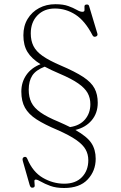

<svg xmlns="http://www.w3.org/2000/svg" viewBox="-20 -734 592 936"><path d="M446.5 40Q446.5 99 407.5 140.8Q368.5 182.5 292.5 182.5Q253 182.5 225.2 172.2Q197.5 162 180.2 151.8Q163 141.5 154.5 141.5Q146.5 141.5 147.8 151.2Q149 161 149.2 171Q149.5 181 136.5 181Q128.5 181 124.5 167.5L91.5 52Q86.5 35.5 97.5 31.5Q108.5 27.5 113.5 41Q140 104.5 189.2 133Q238.5 161.5 293 161.5Q349 161.5 379.8 129.2Q410.5 97 410.5 47Q410.5 18 397.2 -5.5Q384 -29 351.5 -51.8Q319 -74.5 260 -100.5Q197 -127 158.2 -152Q119.5 -177 101.8 -208.8Q84 -240.5 84 -287.5Q84 -333 108.2 -368.2Q132.5 -403.5 177.5 -421Q133.5 -448.5 113.8 -481Q94 -513.5 94 -562Q94 -608 114.8 -642Q135.5 -676 170.8 -694.8Q206 -713.5 250 -713.5Q289 -713.5 313.8 -704.2Q338.5 -695 354.5 -685.8Q370.5 -676.5 381.5 -676.5Q392.5 -676.5 392 -685.5Q391.5 -694.5 391.8 -703.2Q392 -712 404 -712Q412.5 -712 414.5 -704L454.5 -571Q458 -560 448 -556Q436.5 -551.5 431 -562Q394.5 -632.5 348 -662.5Q301.5 -692.5 247.5 -692.5Q195 -692.5 162.5 -659Q130 -625.5 130 -571Q130 -536 143 -509.8Q156 -483.5 187.8 -461.2Q219.5 -439 275.5 -415Q346 -385 385.5 -359Q425 -333 440.8 -303.2Q456.5 -273.5 456.5 -233Q456.5 -182.5 427 -147.5Q397.5 -112.5 347.5 -100.5Q404 -68.5 425.2 -36.8Q446.5 -5 446.5 40ZM265.5 -140.5Q297.5 -126.5 321.5 -114.5Q369 -121.5 394.8 -152Q420.5 -182.5 420.5 -226Q420.5 -256.5 407.2 -280.5Q394 -304.5 361.5 -327.2Q329 -350 270 -375Q249.5 -384 231.5 -392.2Q213.5 -400.5 198 -409Q155 -392.5 137.5 -365.8Q120 -339 120 -296.5Q120 -261 133 -234.5Q146 -208 177.8 -185.8Q209.5 -163.5 265.5 -140.5Z"/></svg>

Font: Fraunces 9pt Thin
Style: Regular
Weight: 100
Version: Version 1.000;[b76b70a41]